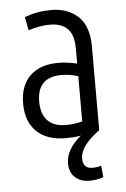

<svg xmlns="http://www.w3.org/2000/svg" viewBox="-53 -574 529 807"><g transform="rotate(-5 212.0 -170.5)"><path d="M293 194Q254 194 231 172.5Q208 151 208 114Q208 55 272 2Q256 5 239.5 6Q223 7 208 7Q129 7 85.5 -35Q42 -77 42 -153Q42 -229 84.5 -270Q127 -311 203 -311Q223 -311 243 -308.5Q263 -306 283 -301V-364Q283 -423 257 -448.5Q231 -474 184 -474Q162 -474 138.5 -470Q115 -466 92 -458L81 -515Q135 -535 193 -535Q264 -535 307.5 -494Q351 -453 351 -367V-14Q269 45 269 98Q269 141 309 141Q317 141 326 140Q335 139 346 135L351 184Q338 189 322.5 191.5Q307 194 293 194ZM213 -48Q249 -48 283 -57V-248Q247 -259 213 -259Q110 -259 110 -155Q110 -103 136.5 -75.5Q163 -48 213 -48Z"/></g></svg>

Font: Ubuntu Sans Condensed
Style: Regular
Weight: 400
Width: 3
Designer: Dalton Maag Ltd
Foundry: Dalton Maag Ltd
Version: Version 1.006; ttfautohint (v1.8.4.7-5d5b)